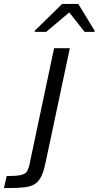

<svg xmlns="http://www.w3.org/2000/svg" viewBox="-123 -755 501 976"><path d="M-103 201 -89 140Q-43 140 -20 135.5Q3 131 12 119Q21 107 26 85L152 -510H232L109 70Q101 109 90.5 133.5Q80 158 65 172Q50 186 27.5 192Q5 198 -27 199.5Q-59 201 -103 201ZM54 -593V-599L193 -735H275L358 -599L357 -593H307L229 -692L112 -593Z"/></svg>

Font: Saira SemiExpanded
Style: Italic
Weight: 400
Width: 6
Italic angle: -12°
Designer: Hector Gatti with collaboration of the Omnibus-Type team
Foundry: Omnibus-Type
Version: Version 1.101